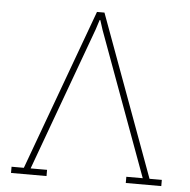

<svg xmlns="http://www.w3.org/2000/svg" viewBox="-51 -762 804 813"><g transform="rotate(5 350.5 -355.5)"><path d="M25.4 0V-26.4H77.6L328.6 -710.9H360.4L611.8 -26.4H664.1V0H513.2V-26.4H583L358.9 -636.7L345.7 -677.7H342.8L329.6 -636.7L106.4 -26.4H176.3V0Z"/></g></svg>

Font: Roboto Slab LO Thin
Style: Regular
Weight: 250
Designer: Google
Version: Version 2.00;September 28, 2018;FontCreator 11.5.0.2427 64-b